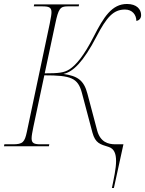

<svg xmlns="http://www.w3.org/2000/svg" viewBox="-41 -736 730 966"><path d="M522 210H532L580 -10H540C503 -10 464 -21 448 -79L399 -264C381 -334 347 -354 278 -364C327 -374 379 -426 444 -551C496 -651 530 -688 588 -688C625 -688 645 -661 645 -631C656 -632 669 -641 669 -660C669 -689 647 -716 598 -716C522 -716 481 -651 430 -551C381 -455 341 -408 308 -387C281 -370 254 -367 184 -367L237 -616C253 -693 262 -704 299 -704H355L357 -714H131L129 -704H172C205 -704 218 -699 218 -675C218 -665 216 -650 209 -616L94 -72C83 -21 74 -10 24 -10H-19L-21 0H205L207 -10H164C131 -10 118 -15 118 -40C118 -54 122 -72 127 -98L182 -357C316 -357 351 -344 371 -269L424 -69C439 -15 463 -10 505 3C534 12 543 38 543 74C543 112 532 161 522 210Z"/></svg>

Font: Noto Serif Display Thin
Style: Italic
Weight: 100
Italic angle: -12°
Designer: Monotype Design Team
Foundry: Monotype Imaging Inc.
Version: Version 2.009